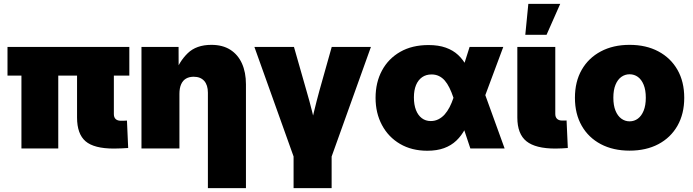

<svg xmlns="http://www.w3.org/2000/svg" viewBox="-20 -764 3565 988"><path d="M566.4 0.5Q463.9 0.5 420.2 -37.1Q376.5 -74.7 376.5 -159.2V-484.4H565.9V-176.8Q565.9 -160.2 575.2 -151.4Q584.5 -142.6 602.1 -142.6Q608.4 -142.6 618.4 -142.8Q628.4 -143.1 633.3 -143.6L639.6 -2.4Q626 -1.5 605.2 -0.5Q584.5 0.5 566.4 0.5ZM90.3 0V-484.4H279.8V0ZM18.6 -375V-522.5H645.5V-375Z M903.3 -280.8V0H708V-522.5H898.9L899.4 -380.9H878.4Q901.4 -446.8 945.8 -490Q990.2 -533.2 1067.9 -533.2Q1125.5 -533.2 1165 -508.1Q1204.6 -482.9 1225.1 -437.3Q1245.6 -391.6 1245.6 -330.1V204.1H1049.8V-287.1Q1049.8 -326.2 1030.8 -347.7Q1011.7 -369.1 976.6 -369.1Q953.6 -369.1 937 -359.4Q920.4 -349.6 911.9 -329.8Q903.3 -310.1 903.3 -280.8Z M1497.6 60.5 1289.1 -522.5H1492.7L1557.1 -296.9Q1572.8 -243.7 1586.2 -189.7Q1599.6 -135.7 1612.8 -80.1H1569.8Q1583 -135.7 1595.9 -189.7Q1608.9 -243.7 1623.5 -296.9L1687 -522.5H1888.7L1679.7 60.5ZM1490.7 204.1V-1H1686.5V204.1Z M2178.7 11.7Q2098.6 11.7 2038.6 -23.4Q1978.5 -58.6 1945.6 -120.4Q1912.6 -182.1 1912.6 -260.3Q1912.6 -339.8 1945.6 -401.1Q1978.5 -462.4 2039.6 -497.3Q2100.6 -532.2 2185.1 -532.2Q2236.3 -532.2 2273.9 -518.8Q2311.5 -505.4 2337.6 -481Q2363.8 -456.5 2380.6 -423.8Q2397.5 -391.1 2407.7 -352.5H2439.9L2473.1 -286.1L2576.7 0H2400.4L2313 -262.2Q2303.7 -290 2292.7 -312.3Q2281.7 -334.5 2268.6 -349.6Q2255.4 -364.7 2238.5 -372.8Q2221.7 -380.9 2200.7 -380.9Q2172.4 -380.9 2152.1 -366.7Q2131.8 -352.5 2120.8 -326.2Q2109.9 -299.8 2109.9 -262.7Q2109.9 -225.1 2120.4 -198Q2130.9 -170.9 2150.4 -156Q2169.9 -141.1 2196.8 -141.1Q2217.8 -141.1 2235.8 -150.1Q2253.9 -159.2 2268.1 -175Q2282.2 -190.9 2293.5 -212.6Q2304.7 -234.4 2313 -259.3L2396.5 -522.5H2569.8L2471.7 -259.3L2436.5 -177.7H2403.8Q2391.6 -135.3 2373.3 -100.6Q2355 -65.9 2328.4 -40.5Q2301.8 -15.1 2264.9 -1.7Q2228 11.7 2178.7 11.7Z M2838.4 0.5Q2735.8 0.5 2689 -37.1Q2642.1 -74.7 2642.1 -159.2V-522.5H2837.4V-177.7Q2837.4 -161.1 2846.7 -152.3Q2856 -143.6 2873.5 -143.6Q2879.9 -143.6 2885.5 -143.8Q2891.1 -144 2895.5 -144L2901.9 -2.4Q2888.2 -1.5 2872.3 -0.5Q2856.4 0.5 2838.4 0.5ZM2683.1 -585 2698.7 -744.1H2862.8L2792.5 -585Z M3219.7 11.2Q3135.3 11.2 3071.8 -22.2Q3008.3 -55.7 2973.4 -116.9Q2938.5 -178.2 2938.5 -260.7Q2938.5 -343.8 2973.4 -404.8Q3008.3 -465.8 3071.8 -499.5Q3135.3 -533.2 3219.7 -533.2Q3304.7 -533.2 3367.9 -499.5Q3431.2 -465.8 3466.1 -404.8Q3501 -343.8 3501 -260.7Q3501 -178.2 3466.1 -116.9Q3431.2 -55.7 3367.9 -22.2Q3304.7 11.2 3219.7 11.2ZM3219.7 -139.6Q3243.7 -139.6 3262.5 -153.6Q3281.2 -167.5 3292.2 -194.6Q3303.2 -221.7 3303.2 -261.2Q3303.2 -300.8 3292.2 -327.6Q3281.2 -354.5 3262.5 -368.2Q3243.7 -381.8 3219.7 -381.8Q3196.3 -381.8 3177.2 -368.2Q3158.2 -354.5 3147.2 -327.6Q3136.2 -300.8 3136.2 -261.2Q3136.2 -221.7 3147.2 -194.6Q3158.2 -167.5 3177.2 -153.6Q3196.3 -139.6 3219.7 -139.6Z"/></svg>

Font: Inter 28pt Black
Style: Regular
Weight: 900
Designer: Rasmus Andersson
Foundry: rsms
Version: Version 4.001;git-66647c0bb